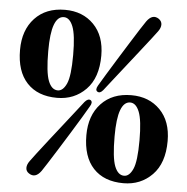

<svg xmlns="http://www.w3.org/2000/svg" viewBox="-52 -760 799 820"><g transform="rotate(5 348.0 -349.5)"><path d="M194.5 -706Q270.5 -706 318 -657.5Q365.5 -609 365.5 -524.5Q365.5 -429.5 316 -379Q266.5 -328.5 192.5 -328.5Q109.5 -328.5 63.5 -377.8Q17.5 -427 17.5 -519Q17.5 -604 65.2 -655Q113 -706 194.5 -706ZM245.5 -517Q245.5 -603 231.2 -638.8Q217 -674.5 192 -674.5Q165.5 -674.5 151.8 -638Q138 -601.5 138 -524.5Q138 -433.5 152.2 -397Q166.5 -360.5 193 -360.5Q215.5 -360.5 230.5 -393.5Q245.5 -426.5 245.5 -517ZM387 -379Q373.5 -362.5 362 -370Q351.5 -377 362.5 -396Q373 -414 392.5 -446Q412 -478 435.2 -515.5Q458.5 -553 481 -589Q503.5 -625 520.2 -651.2Q537 -677.5 543.5 -686.5Q568.5 -721.5 596.5 -702.5Q609.5 -693 609.5 -678.8Q609.5 -664.5 598 -649Q592 -640.5 572.8 -615.8Q553.5 -591 527.2 -557.5Q501 -524 473.5 -489.2Q446 -454.5 423 -425Q400 -395.5 387 -379ZM311 -321Q325.5 -338 337 -331Q347.5 -323 335.5 -304Q325.5 -286 306 -254Q286.5 -222 263.2 -184Q240 -146 217.2 -110Q194.5 -74 177.5 -47.2Q160.5 -20.5 154.5 -12Q129.5 22.5 101.5 3.5Q88.5 -5 88.5 -19.5Q88.5 -34 100.5 -50Q106.5 -58.5 125.8 -83.8Q145 -109 171.2 -142.5Q197.5 -176 225 -211Q252.5 -246 275.5 -275.5Q298.5 -305 311 -321ZM508.5 -367.5Q584.5 -367.5 632 -319Q679.5 -270.5 679.5 -186Q679.5 -91 630 -40.5Q580.5 10 506.5 10Q423.5 10 377.5 -39.2Q331.5 -88.5 331.5 -180.5Q331.5 -265.5 379.2 -316.5Q427 -367.5 508.5 -367.5ZM559.5 -178.5Q559.5 -264.5 545.2 -300.2Q531 -336 506 -336Q479.5 -336 465.8 -299.5Q452 -263 452 -186Q452 -95 466.2 -58.5Q480.5 -22 507 -22Q529.5 -22 544.5 -55Q559.5 -88 559.5 -178.5Z"/></g></svg>

Font: Fraunces 144pt Soft
Style: Bold
Weight: 700
Version: Version 1.000;[0bf87f6ff]